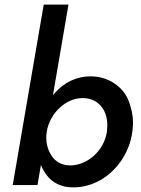

<svg xmlns="http://www.w3.org/2000/svg" viewBox="-20 -800 611 830"><path d="M276 -780H169L35 0H142L157 -87C160 -79 164 -71 168 -64C192 -19 235 10 296 10C339 10 378 -1 415 -22C487 -64 540 -141 552 -230C554 -244 555 -257 555 -270C555 -299 549 -328 538 -359C517 -419 455 -470 371 -470C310 -470 257 -443 218 -399C215 -396 212 -392 209 -389ZM442 -230C430 -148 357 -85 284 -85C283 -85 281 -85 280 -85C245 -86 218 -102 201 -130C184 -157 180 -185 180 -205C180 -213 181 -221 182 -230C195 -312 266 -376 336 -376C362 -376 384 -369 401 -356C436 -329 444 -289 444 -258C444 -249 443 -239 442 -230Z"/></svg>

Font: Jost Medium
Style: Italic
Weight: 500
Italic angle: -5°
Version: Version 3.710